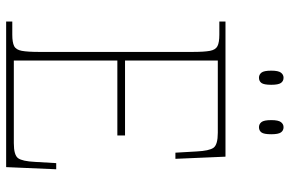

<svg xmlns="http://www.w3.org/2000/svg" viewBox="-179 -764 943 625"><g transform="rotate(90 292.5 -451.5)"><path d="M50 0V-20H93Q118 -20 130 -26Q142 -32 145.5 -51Q149 -70 149 -108V-606Q149 -645 145.5 -663.5Q142 -682 130 -688Q118 -694 93 -694H50V-714H490L497 -551H477L473 -620Q471 -661 461 -675Q451 -689 412 -689H177V-387H421V-362H177V-25H446Q485 -25 495 -39Q505 -53 507 -94L511 -163H531L524 0ZM394 -823Q384 -823 377.5 -831Q371 -839 371 -863Q371 -886 377.5 -894.5Q384 -903 394 -903Q405 -903 411 -894.5Q417 -886 417 -863Q417 -839 411 -831Q405 -823 394 -823ZM233 -823Q223 -823 216.5 -831Q210 -839 210 -863Q210 -886 216.5 -894.5Q223 -903 233 -903Q244 -903 250 -894.5Q256 -886 256 -863Q256 -839 250 -831Q244 -823 233 -823Z"/></g></svg>

Font: Noto Serif Tamil Thin
Style: Regular
Weight: 100
Designer: Indian Type Foundry, Tom Grace, and the Monotype Design Team
Foundry: Monotype Imaging Inc.
Version: Version 2.004; ttfautohint (v1.8.4.7-5d5b)